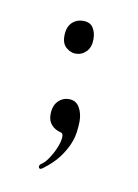

<svg xmlns="http://www.w3.org/2000/svg" viewBox="-45 -249 242 337"><g transform="rotate(10 75.5 -80.5)"><path d="M77.1 -75.2Q89.8 -75.2 95.9 -64.7Q102.1 -54.2 102.1 -40Q102.1 -32.7 100.8 -22Q99.6 -11.2 94.7 0.7Q89.8 12.7 80.1 25.9Q70.3 39.1 53.2 51.8Q50.3 54.2 48.3 54Q46.4 53.7 45.9 52.2Q45.4 50.8 45.9 48.8Q46.4 46.9 47.9 45.9Q55.2 41.5 61.5 31.7Q67.9 22 72 12Q76.2 2 76.9 -6.1Q77.6 -14.2 73.2 -15.1Q62.5 -17.6 56.2 -24.7Q49.8 -31.7 49.8 -43Q49.8 -58.6 57.9 -66.9Q65.9 -75.2 77.1 -75.2ZM78.1 -214.8Q90.3 -214.8 95.7 -206.5Q101.1 -198.2 101.1 -186Q101.1 -171.9 93.3 -163.8Q85.4 -155.8 74.2 -155.8Q65.9 -155.8 57.9 -162.4Q49.8 -168.9 49.8 -183.1Q49.8 -198.7 57.9 -206.8Q65.9 -214.8 78.1 -214.8Z"/></g></svg>

Font: Stalemate
Style: Regular
Weight: 400
Designer: Astigmatic (AOETI)
Foundry: Astigmatic (AOETI)
Version: Version 001.000